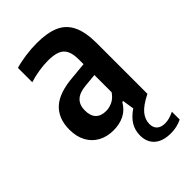

<svg xmlns="http://www.w3.org/2000/svg" viewBox="-232 -635 932 932"><g transform="rotate(-45 234.0 -169.0)"><path d="M440.5 145.5V199Q405.5 216.5 364 216.5Q308.5 216.5 279 190.2Q249.5 164 249.5 117.5Q249.5 83 266.2 54.5Q283 26 321 0H319L310 -58.5H304Q284 -23.5 251.5 -7Q219 9.5 177 9.5Q132.5 9.5 98.5 -9Q64.5 -27.5 45.8 -62.2Q27 -97 27 -144Q27 -221.5 73.5 -263.8Q120 -306 220.5 -313.5L300.5 -321V-353Q300.5 -392 289.2 -414.2Q278 -436.5 254 -446Q230 -455.5 190 -455.5Q161 -455.5 127.5 -450.2Q94 -445 62.5 -435V-533.5Q94.5 -543 135 -548.5Q175.5 -554 212 -554Q284 -554 329 -534.2Q374 -514.5 396 -469.2Q418 -424 418 -347.5V0Q364 27 342.5 53.5Q321 80 321 110.5Q321 135.5 335.8 149Q350.5 162.5 378 162.5Q405.5 162.5 440.5 145.5ZM300.5 -128V-246.5L233 -240Q146 -232.5 146 -158Q146 -120 164.5 -101.2Q183 -82.5 217 -82.5Q240 -82.5 261.8 -93Q283.5 -103.5 300.5 -128Z"/></g></svg>

Font: Encode Sans Condensed SemiBold
Style: Regular
Weight: 600
Width: 3
Designer: Multiple Designers
Foundry: Impallari Type
Version: Version 2.000